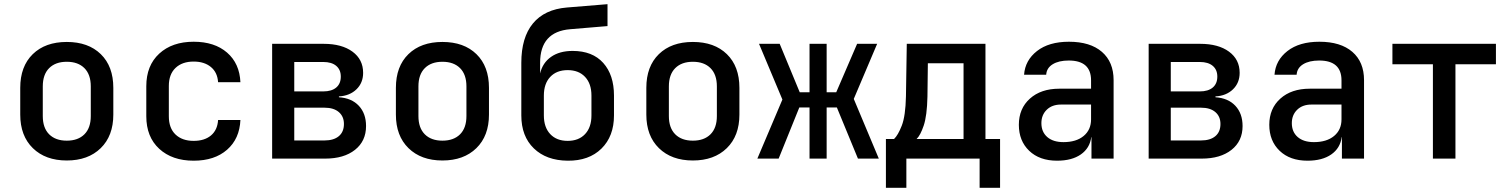

<svg xmlns="http://www.w3.org/2000/svg" viewBox="-20 -760 7240 920"><path d="M300 9Q198 9 137.5 -50Q77 -109 77 -211V-339Q77 -442 137 -500.5Q197 -559 300 -559Q403 -559 463 -500.5Q523 -442 523 -339V-211Q523 -109 462.5 -50Q402 9 300 9ZM300 -86Q354 -86 384.5 -116.5Q415 -147 415 -204V-346Q415 -403 384.5 -433.5Q354 -464 300 -464Q246 -464 215.5 -433.5Q185 -403 185 -346V-204Q185 -147 215.5 -116.5Q246 -86 300 -86Z M908 10Q805 10 743 -47Q681 -104 681 -203V-347Q681 -446 743 -503Q805 -560 908 -560Q1008 -560 1068 -508Q1128 -456 1132 -366H1025Q1022 -413 990.5 -439Q959 -465 908 -465Q853 -465 821 -434.5Q789 -404 789 -348V-203Q789 -146 821 -115.5Q853 -85 908 -85Q960 -85 991 -111Q1022 -137 1025 -185H1132Q1128 -95 1068 -42.5Q1008 10 908 10Z M1284 0V-550H1531Q1618 -550 1669 -512.5Q1720 -475 1720 -411Q1720 -363 1688 -332Q1656 -301 1604 -298V-294Q1665 -290 1699.5 -253Q1734 -216 1734 -156Q1734 -84 1681 -42Q1628 0 1538 0ZM1390 -322H1529Q1569 -322 1591 -340.5Q1613 -359 1613 -393Q1613 -426 1591 -444.5Q1569 -463 1529 -463H1390ZM1390 -87H1535Q1579 -87 1603.5 -107.5Q1628 -128 1628 -166Q1628 -202 1603.5 -223Q1579 -244 1535 -244H1390Z M2100 9Q1998 9 1937.5 -50Q1877 -109 1877 -211V-339Q1877 -442 1937 -500.5Q1997 -559 2100 -559Q2203 -559 2263 -500.5Q2323 -442 2323 -339V-211Q2323 -109 2262.5 -50Q2202 9 2100 9ZM2100 -86Q2154 -86 2184.5 -116.5Q2215 -147 2215 -204V-346Q2215 -403 2184.5 -433.5Q2154 -464 2100 -464Q2046 -464 2015.5 -433.5Q1985 -403 1985 -346V-204Q1985 -147 2015.5 -116.5Q2046 -86 2100 -86Z M2700 10Q2598 9 2538 -49Q2478 -107 2478 -207V-459Q2478 -580 2533.5 -647.5Q2589 -715 2696 -724L2891 -740V-635L2712 -620Q2568 -608 2568 -459V-408Q2580 -459 2620.5 -487.5Q2661 -516 2724 -516Q2819 -516 2870.5 -458.5Q2922 -401 2922 -302V-207Q2922 -107 2862 -48Q2802 11 2700 10ZM2700 -85Q2753 -85 2783.5 -117.5Q2814 -150 2814 -207V-302Q2814 -359 2783.5 -391.5Q2753 -424 2700 -424Q2647 -424 2616.5 -391.5Q2586 -359 2586 -302V-207Q2586 -150 2616.5 -117.5Q2647 -85 2700 -85Z M3300 9Q3198 9 3137.5 -50Q3077 -109 3077 -211V-339Q3077 -442 3137 -500.5Q3197 -559 3300 -559Q3403 -559 3463 -500.5Q3523 -442 3523 -339V-211Q3523 -109 3462.5 -50Q3402 9 3300 9ZM3300 -86Q3354 -86 3384.5 -116.5Q3415 -147 3415 -204V-346Q3415 -403 3384.5 -433.5Q3354 -464 3300 -464Q3246 -464 3215.5 -433.5Q3185 -403 3185 -346V-204Q3185 -147 3215.5 -116.5Q3246 -86 3300 -86Z M3609 0 3729 -283 3617 -550H3716L3812 -318H3859V-550H3941V-318H3987L4087 -550H4183L4071 -286L4191 0H4091L3990 -245H3941V0H3859V-245H3810L3711 0Z M4225 140V-94H4264Q4283 -112 4301 -158Q4319 -204 4321 -298L4325 -550H4702V-94H4772V140H4674V0H4323V140ZM4372 -94H4597V-457H4426L4424 -297Q4422 -205 4406 -158Q4390 -111 4372 -94Z M5045 10Q4961 10 4911.5 -37.5Q4862 -85 4862 -162Q4862 -240 4915 -287.5Q4968 -335 5056 -335H5208V-375Q5208 -470 5101 -470Q5053 -470 5024 -452Q4995 -434 4993 -402H4887Q4892 -471 4949 -515.5Q5006 -560 5102 -560Q5204 -560 5260 -511.5Q5316 -463 5316 -376V0H5210V-103H5209Q5202 -50 5159 -20Q5116 10 5045 10ZM5076 -79Q5137 -79 5172.5 -108.5Q5208 -138 5208 -188V-259H5064Q5021 -259 4995.5 -234Q4970 -209 4970 -170Q4970 -128 4998 -103.5Q5026 -79 5076 -79Z M5484 0V-550H5731Q5818 -550 5869 -512.5Q5920 -475 5920 -411Q5920 -363 5888 -332Q5856 -301 5804 -298V-294Q5865 -290 5899.5 -253Q5934 -216 5934 -156Q5934 -84 5881 -42Q5828 0 5738 0ZM5590 -322H5729Q5769 -322 5791 -340.5Q5813 -359 5813 -393Q5813 -426 5791 -444.5Q5769 -463 5729 -463H5590ZM5590 -87H5735Q5779 -87 5803.5 -107.5Q5828 -128 5828 -166Q5828 -202 5803.5 -223Q5779 -244 5735 -244H5590Z M6245 10Q6161 10 6111.5 -37.5Q6062 -85 6062 -162Q6062 -240 6115 -287.5Q6168 -335 6256 -335H6408V-375Q6408 -470 6301 -470Q6253 -470 6224 -452Q6195 -434 6193 -402H6087Q6092 -471 6149 -515.5Q6206 -560 6302 -560Q6404 -560 6460 -511.5Q6516 -463 6516 -376V0H6410V-103H6409Q6402 -50 6359 -20Q6316 10 6245 10ZM6276 -79Q6337 -79 6372.5 -108.5Q6408 -138 6408 -188V-259H6264Q6221 -259 6195.5 -234Q6170 -209 6170 -170Q6170 -128 6198 -103.5Q6226 -79 6276 -79Z M6846 0V-452H6652V-550H7148V-452H6954V0Z"/></svg>

Font: JetBrains Mono NL SemiBold
Style: Regular
Weight: 600
Designer: Philipp Nurullin, Konstantin Bulenkov
Foundry: JetBrains
Version: Version 2.304; ttfautohint (v1.8.4.7-5d5b)